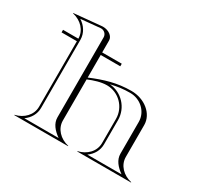

<svg xmlns="http://www.w3.org/2000/svg" viewBox="-129 -796 1038 977"><g transform="rotate(30 390.0 -307.5)"><path d="M280 -485H395V-500H280V-570C280 -595.1 252.5 -615.5 218.6 -615.5C215.6 -615.5 213 -615.3 210 -615L52 -600V-598C102.9 -586.8 140 -547.8 140 -500H50V-485H140V-100C140 -52.2 102.9 -13.2 52 -2V0H368V-2C317.1 -13.2 280 -52.2 280 -100V-341.4C313 -355.1 350.7 -367.5 385.1 -367.5C454 -367.5 510 -311.3 510 -242V-100C510 -51 472 -13 422 -2V0H738V-2C688 -13 650 -51 650 -100V-287C650 -352.1 585.9 -405 507 -405C425 -405 355.7 -384.3 280 -352.3ZM248 -100C248 -63.8 272.8 -35.3 305.6 -12H104.4C133.5 -32.7 152 -63.9 152 -100V-500C152 -539.3 129.2 -572.9 97.9 -592.3L211.2 -603.1C212.4 -603.2 213.5 -603.2 214.7 -603.2C232.7 -603.2 248 -588.4 248 -570ZM394.8 -379.2C432.7 -388.5 466.9 -393 507 -393C568.3 -393 618 -345.5 618 -287V-100C618 -63.9 642.7 -35.3 675.5 -12H474.5C504.5 -33.4 522 -63.9 522 -100V-242C522 -314.5 465.9 -374 394.8 -379.2Z"/></g></svg>

Font: Sortefax
Style: Medium
Weight: 500
Designer: gluk
Foundry: gluk
Version: Version 0.261